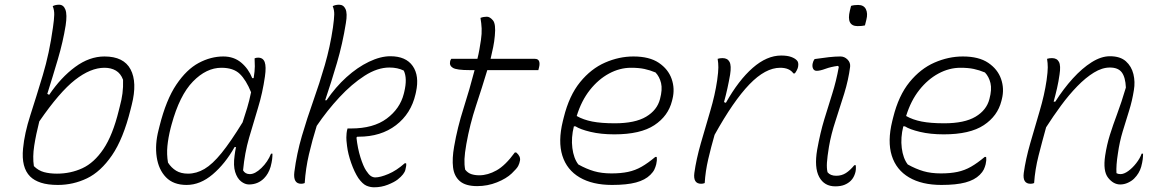

<svg xmlns="http://www.w3.org/2000/svg" viewBox="-20 -776 4930 816"><path d="M535 -311Q504 -186 456 -116Q408 -46 349.5 -18Q291 10 226 10Q183 10 154 0.5Q125 -9 108 -26Q70 -64 78 -145Q84 -209 109 -286.5Q134 -364 162 -457Q190 -550 205 -659Q210 -693 210.5 -713Q211 -733 204 -750Q216 -756 231 -756Q250 -756 258 -735Q266 -714 259 -668Q248 -599 226 -524.5Q204 -450 181 -377L189 -373Q239 -447 299.5 -491.5Q360 -536 424 -536Q506 -536 535 -481Q564 -426 540 -331ZM424 -488Q365 -488 299 -436.5Q233 -385 147 -260Q133 -205 125.5 -157Q118 -109 124 -70Q143 -51 167 -44.5Q191 -38 222 -38Q280 -38 330 -61Q380 -84 419.5 -142.5Q459 -201 485 -307L489 -323Q497 -352 500.5 -379Q504 -406 503 -437Q493 -464 472.5 -476Q452 -488 424 -488Z M929 -536Q974 -536 1005 -510Q1036 -484 1052 -444H1058Q1063 -474 1063 -494Q1063 -514 1062 -528Q1068 -531 1077 -531Q1098 -531 1105 -512Q1112 -493 1106 -451Q1096 -381 1076.5 -317.5Q1057 -254 1038.5 -190Q1020 -126 1013 -52Q1022 -36 1042 -36Q1064 -36 1091 -62Q1118 -88 1132 -123H1138Q1138 -111 1136.5 -98.5Q1135 -86 1130 -67Q1121 -37 1102 -18Q1076 8 1038 8Q1021 8 1004.5 -5Q988 -18 979.5 -45Q971 -72 977 -115Q979 -132 983 -151H977Q937 -80 884 -35Q831 10 773 10Q717 10 685.5 -22.5Q654 -55 646 -108.5Q638 -162 654 -224L658 -240Q686 -352 729.5 -416.5Q773 -481 824.5 -508.5Q876 -536 929 -536ZM694 -85Q708 -63 728.5 -50.5Q749 -38 779 -38Q815 -38 849 -58Q883 -78 921.5 -125.5Q960 -173 1011 -256Q1021 -286 1030.5 -317.5Q1040 -349 1047 -384Q1026 -436 999 -462Q972 -488 921 -488Q857 -488 800 -429.5Q743 -371 709 -246L705 -231Q695 -191 691.5 -155.5Q688 -120 694 -85Z M1639 -537Q1705 -537 1734 -495.5Q1763 -454 1748 -385L1746 -376Q1727 -293 1663 -244Q1599 -195 1504 -195H1498L1495 -191Q1500 -145 1512 -107Q1524 -69 1536 -51Q1547 -34 1556 -28Q1565 -22 1575 -22Q1596 -22 1630.5 -36.5Q1665 -51 1700 -82H1706Q1708 -73 1703 -55Q1699 -36 1670 -13Q1656 -2 1628.5 9Q1601 20 1570 20Q1553 20 1537 13Q1521 6 1503 -19Q1486 -45 1472.5 -83.5Q1459 -122 1455 -155Q1453 -171 1452.5 -178Q1452 -185 1452 -192Q1452 -200 1453 -210Q1454 -220 1457 -230H1472Q1567 -230 1623.5 -272Q1680 -314 1696 -377L1698 -385Q1712 -443 1696 -476Q1670 -489 1635 -489Q1584 -489 1529.5 -454Q1475 -419 1422.5 -362.5Q1370 -306 1326 -241Q1307 -180 1293 -120Q1279 -60 1275 2Q1268 5 1260 5Q1225 5 1231 -45Q1241 -123 1263 -198Q1285 -273 1311.5 -347.5Q1338 -422 1360.5 -499.5Q1383 -577 1395 -659Q1400 -695 1400.5 -714Q1401 -733 1394 -750Q1406 -756 1421 -756Q1440 -756 1448.5 -737.5Q1457 -719 1450 -678Q1436 -590 1412 -508.5Q1388 -427 1362 -350H1368Q1406 -406 1452.5 -448Q1499 -490 1548 -513.5Q1597 -537 1639 -537Z M2174 -128Q2193 -112 2190 -94Q2188 -82 2182.5 -71Q2177 -60 2155 -39Q2132 -17 2092 -1Q2052 15 2008 15Q1959 15 1934.5 -6Q1910 -27 1905.5 -64.5Q1901 -102 1910 -153Q1924 -234 1950 -315.5Q1976 -397 1997 -478H1976Q1921 -478 1905 -487.5Q1889 -497 1893 -515Q1894 -521 1898 -526H2009Q2014 -546 2017.5 -566Q2021 -586 2024 -606Q2028 -633 2027 -655Q2026 -677 2022 -700Q2035 -705 2049 -705Q2062 -705 2075 -689.5Q2088 -674 2083 -624Q2081 -600 2076 -575.5Q2071 -551 2065 -526H2253Q2267 -526 2271 -516Q2275 -506 2271 -490L2268 -478H2051Q2029 -405 2003 -326.5Q1977 -248 1962 -164Q1955 -124 1954 -100Q1953 -76 1957 -55Q1968 -41 1983 -36Q1998 -31 2017 -31Q2053 -31 2090.5 -52Q2128 -73 2168 -128Z M2672 -536Q2740 -536 2780 -509Q2820 -482 2834.5 -440.5Q2849 -399 2838 -355L2836 -347Q2820 -283 2761 -244Q2702 -205 2591 -205Q2534 -205 2490 -215.5Q2446 -226 2426 -239H2419Q2407 -191 2412.5 -147Q2418 -103 2438 -77Q2472 -58 2504.5 -48.5Q2537 -39 2579 -39Q2619 -39 2649.5 -45.5Q2680 -52 2707 -67.5Q2734 -83 2765 -109H2771Q2772 -100 2771.5 -93.5Q2771 -87 2769 -78Q2766 -66 2761 -55.5Q2756 -45 2744 -33Q2722 -11 2683 -0.5Q2644 10 2581 10Q2498 10 2443.5 -22Q2389 -54 2370 -114.5Q2351 -175 2372 -261L2376 -277Q2399 -370 2445.5 -427Q2492 -484 2551.5 -510Q2611 -536 2672 -536ZM2662 -488Q2614 -488 2568.5 -463.5Q2523 -439 2487 -393.5Q2451 -348 2431 -283Q2459 -267 2497 -259.5Q2535 -252 2593 -252Q2679 -252 2726 -280Q2773 -308 2785 -355Q2796 -396 2789.5 -423Q2783 -450 2766 -468Q2742 -478 2718.5 -483Q2695 -488 2662 -488Z M2975 2Q2968 5 2960 5Q2925 5 2931 -41Q2939 -99 2958.5 -167Q2978 -235 2998.5 -304Q3019 -373 3028 -435Q3033 -471 3033 -489.5Q3033 -508 3030 -526Q3039 -529 3051 -529Q3072 -529 3080.5 -513Q3089 -497 3083 -459Q3078 -430 3071.5 -400.5Q3065 -371 3057 -342L3065 -339Q3119 -435 3179 -487.5Q3239 -540 3300 -540Q3326 -540 3342.5 -534Q3359 -528 3367 -519Q3375 -511 3372 -493Q3371 -486 3366.5 -477.5Q3362 -469 3358 -464H3352Q3335 -488 3296 -488Q3233 -488 3165 -417.5Q3097 -347 3017 -203Q3002 -151 2990 -99.5Q2978 -48 2975 2Z M3442 -525Q3475 -530 3502.5 -533Q3530 -536 3552 -536Q3569 -536 3582 -523Q3595 -510 3593 -492Q3586 -437 3568 -378.5Q3550 -320 3531 -262.5Q3512 -205 3503 -152Q3496 -109 3494.5 -85Q3493 -61 3497 -44Q3509 -29 3534 -29Q3557 -29 3575 -40.5Q3593 -52 3611 -74H3617Q3619 -53 3614 -39Q3612 -32 3607.5 -23.5Q3603 -15 3596 -8Q3585 3 3569 9.5Q3553 16 3530 16Q3483 16 3461.5 -24Q3440 -64 3453 -140Q3466 -212 3483 -268Q3500 -324 3517 -377.5Q3534 -431 3545 -492L3541 -496Q3511 -492 3488 -483.5Q3465 -475 3451 -475Q3440 -475 3435.5 -484.5Q3431 -494 3434 -507Q3436 -517 3442 -525ZM3597 -751Q3609 -755 3627 -755Q3651 -755 3660 -737Q3669 -719 3662 -692L3656 -668Q3644 -665 3625 -665Q3576 -665 3592 -731Z M4072 -536Q4140 -536 4180 -509Q4220 -482 4234.5 -440.5Q4249 -399 4238 -355L4236 -347Q4220 -283 4161 -244Q4102 -205 3991 -205Q3934 -205 3890 -215.5Q3846 -226 3826 -239H3819Q3807 -191 3812.5 -147Q3818 -103 3838 -77Q3872 -58 3904.5 -48.5Q3937 -39 3979 -39Q4019 -39 4049.5 -45.5Q4080 -52 4107 -67.5Q4134 -83 4165 -109H4171Q4172 -100 4171.5 -93.5Q4171 -87 4169 -78Q4166 -66 4161 -55.5Q4156 -45 4144 -33Q4122 -11 4083 -0.5Q4044 10 3981 10Q3898 10 3843.5 -22Q3789 -54 3770 -114.5Q3751 -175 3772 -261L3776 -277Q3799 -370 3845.5 -427Q3892 -484 3951.5 -510Q4011 -536 4072 -536ZM4062 -488Q4014 -488 3968.5 -463.5Q3923 -439 3887 -393.5Q3851 -348 3831 -283Q3859 -267 3897 -259.5Q3935 -252 3993 -252Q4079 -252 4126 -280Q4173 -308 4185 -355Q4196 -396 4189.5 -423Q4183 -450 4166 -468Q4142 -478 4118.5 -483Q4095 -488 4062 -488Z M4430 -526Q4439 -529 4451 -529Q4472 -529 4480.5 -513Q4489 -497 4483 -459Q4479 -430 4472.5 -401.5Q4466 -373 4458 -344H4465Q4500 -399 4539.5 -442.5Q4579 -486 4619.5 -511.5Q4660 -537 4697 -537Q4741 -537 4765 -515.5Q4789 -494 4797 -461Q4805 -428 4799 -393Q4792 -348 4778.5 -305Q4765 -262 4751.5 -217.5Q4738 -173 4731 -123Q4727 -98 4725.5 -77.5Q4724 -57 4725 -40Q4732 -36 4742 -36Q4757 -36 4775 -49Q4793 -62 4809 -82.5Q4825 -103 4832 -123H4838Q4838 -111 4836.5 -98.5Q4835 -86 4830 -67Q4822 -39 4800 -17Q4790 -7 4774 0.5Q4758 8 4741 8Q4712 8 4689.5 -20.5Q4667 -49 4677 -115Q4684 -161 4697 -202.5Q4710 -244 4728 -292Q4746 -340 4765 -404Q4763 -448 4747.5 -468.5Q4732 -489 4697 -489Q4664 -489 4629 -467.5Q4594 -446 4558.5 -409.5Q4523 -373 4489.5 -327.5Q4456 -282 4426 -235Q4409 -174 4394 -115Q4379 -56 4375 2Q4368 5 4360 5Q4325 5 4331 -41Q4339 -99 4358.5 -167Q4378 -235 4398.5 -304Q4419 -373 4428 -435Q4433 -471 4433 -489.5Q4433 -508 4430 -526Z"/></svg>

Font: Recursive Sn Csl St Lt
Style: Italic
Weight: 300
Italic angle: -15°
Version: Version 1.079;hotconv 1.0.112;makeotfexe 2.5.65598; ttfautoh